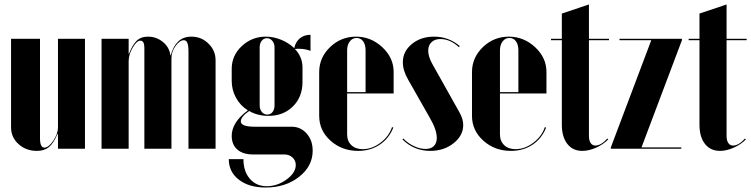

<svg xmlns="http://www.w3.org/2000/svg" viewBox="-20 -670 3384 865"><path d="M238.8 -65.9Q220.7 -23.9 200.2 -7.1Q179.7 9.8 146 9.8Q97.2 9.8 63.5 -20.8Q29.8 -51.3 29.8 -96.2V-495.1H160.2V-47.9Q160.2 -4.9 180.2 -4.9Q198.7 -4.9 220 -36.1Q241.2 -67.4 241.2 -95.2V-495.1H362.8V0H241.2V-65.9Z M749.5 -420.9Q758.8 -459 781.7 -481.9Q804.7 -504.9 842.3 -504.9Q887.2 -504.9 919.2 -473.6Q951.2 -442.4 951.2 -398.9V0H829.1V-437Q829.1 -464.4 824.2 -476.6Q819.3 -488.8 808.1 -488.8Q790 -488.8 771.2 -463.1Q752.4 -437.5 752.4 -407.2V0H630.4V-455.1Q630.4 -486.8 612.3 -486.8Q596.2 -486.8 577.9 -455.6Q559.6 -424.3 559.6 -394V0H437.5V-495.1H559.6V-428.2H561.5Q574.7 -464.4 594 -484.6Q613.3 -504.9 646.5 -504.9Q684.6 -504.9 713.9 -481Q743.2 -457 747.6 -420.9Z M1176.8 174.8Q1101.6 174.8 1056.2 139.6Q1010.7 104.5 1010.7 46.9H1076.7Q1076.7 101.6 1105.5 135.3Q1134.3 168.9 1181.6 168.9Q1229.5 168.9 1271 138.7Q1312.5 108.4 1312.5 73.2Q1312.5 53.2 1297.9 39.6Q1283.2 25.9 1260.7 25.9H1120.6Q1074.7 25.9 1049.3 3.9Q1023.9 -18.1 1023.9 -58.1Q1023.9 -118.7 1096.7 -172.9Q1062.5 -194.3 1043.2 -229.5Q1023.9 -264.6 1023.9 -306.2V-359.9Q1023.9 -419.9 1069.3 -462.4Q1114.7 -504.9 1177.7 -504.9Q1211.9 -504.9 1245.8 -491.2Q1279.8 -477.5 1305.7 -453.1Q1311.5 -481.4 1330.8 -497.3Q1350.1 -513.2 1378.9 -513.2V-440.9Q1355 -450.2 1327.6 -450.2Q1314.5 -450.2 1308.6 -449.2Q1342.8 -413.6 1342.8 -366.2V-300.8Q1342.8 -233.4 1299.8 -190.7Q1256.8 -147.9 1189 -147.9Q1141.1 -147.9 1102.5 -169.9Q1064.9 -144 1064.9 -123Q1064.9 -99.1 1127.9 -99.1H1293.9Q1334.5 -99.1 1361.6 -68.4Q1388.7 -37.6 1388.7 8.8Q1388.7 78.6 1327.4 126.7Q1266.1 174.8 1176.8 174.8ZM1149.9 -194.8Q1149.9 -177.2 1159.7 -165.5Q1169.4 -153.8 1184.6 -153.8Q1198.7 -153.8 1207.8 -165.3Q1216.8 -176.8 1216.8 -194.8V-457Q1216.8 -474.1 1206.8 -486.1Q1196.8 -498 1182.6 -498Q1168.5 -498 1159.2 -486.3Q1149.9 -474.6 1149.9 -457Z M1418 -345.2Q1418 -410.6 1467 -457.8Q1516.1 -504.9 1584 -504.9Q1651.4 -504.9 1702.4 -457.3Q1753.4 -409.7 1753.4 -346.2V-249H1543.9V-64.9Q1543.9 -34.2 1563 -16.1Q1582 2 1614.3 2Q1655.8 2 1694.1 -26.9Q1732.4 -55.7 1746.1 -97.2L1752 -95.2Q1732.4 -45.9 1690.7 -18.1Q1648.9 9.8 1593.3 9.8Q1520.5 9.8 1469.2 -36.1Q1418 -82 1418 -147.9ZM1543.9 -254.9H1627V-442.9Q1627 -469.2 1616 -484.1Q1605 -499 1586.4 -499Q1567.9 -499 1555.9 -483.4Q1543.9 -467.8 1543.9 -442.9Z M2051.8 -461.9 2046.9 -458Q2007.8 -494.1 1963.9 -494.1Q1939 -494.1 1924.1 -480Q1909.2 -465.8 1909.2 -441.9Q1909.2 -415 1927.7 -381.8L2049.8 -164.1Q2066.9 -133.8 2066.9 -106.9Q2066.9 -59.1 2023.4 -24.7Q1980 9.8 1918.9 9.8Q1844.7 9.8 1793 -42L1796.9 -45.9Q1817.9 -24.4 1845 -11.7Q1872.1 1 1897 1Q1921.4 1 1934.6 -12Q1947.8 -24.9 1947.8 -48.8Q1947.8 -85.4 1917 -138.2L1818.8 -311Q1794.9 -352.5 1794.9 -389.2Q1794.9 -438.5 1835.4 -471.7Q1876 -504.9 1935.1 -504.9Q2002 -504.9 2051.8 -461.9Z M2106.4 -345.2Q2106.4 -410.6 2155.5 -457.8Q2204.6 -504.9 2272.5 -504.9Q2339.8 -504.9 2390.9 -457.3Q2441.9 -409.7 2441.9 -346.2V-249H2232.4V-64.9Q2232.4 -34.2 2251.5 -16.1Q2270.5 2 2302.7 2Q2344.2 2 2382.6 -26.9Q2420.9 -55.7 2434.6 -97.2L2440.4 -95.2Q2420.9 -45.9 2379.2 -18.1Q2337.4 9.8 2281.7 9.8Q2209 9.8 2157.7 -36.1Q2106.4 -82 2106.4 -147.9ZM2232.4 -254.9H2315.4V-442.9Q2315.4 -469.2 2304.4 -484.1Q2293.5 -499 2274.9 -499Q2256.3 -499 2244.4 -483.4Q2232.4 -467.8 2232.4 -442.9Z M2603.5 9.8Q2560.5 9.8 2535.9 -21.7Q2511.2 -53.2 2511.2 -107.9V-488.8H2462.4V-495.1H2511.2V-608.9L2633.3 -649.9V-495.1H2723.6V-488.8H2633.3V-57.1Q2633.3 -37.1 2641.1 -25.6Q2648.9 -14.2 2662.6 -14.2Q2687.5 -14.2 2716.3 -45.9L2720.2 -42Q2697.8 -19 2665.3 -4.6Q2632.8 9.8 2603.5 9.8Z M3049.3 0H2731.9V-5.9L2914.1 -488.8H2771V-495.1H3052.2V-488.8L2870.1 -5.9H3049.3Z M3223.6 9.8Q3180.7 9.8 3156 -21.7Q3131.3 -53.2 3131.3 -107.9V-488.8H3082.5V-495.1H3131.3V-608.9L3253.4 -649.9V-495.1H3343.8V-488.8H3253.4V-57.1Q3253.4 -37.1 3261.2 -25.6Q3269 -14.2 3282.7 -14.2Q3307.6 -14.2 3336.4 -45.9L3340.3 -42Q3317.9 -19 3285.4 -4.6Q3252.9 9.8 3223.6 9.8Z"/></svg>

Font: Moniqa Black Display
Style: Regular
Weight: 900
Designer: Rajesh Rajput
Foundry: Rajesh Rajput
Version: Version 1.000